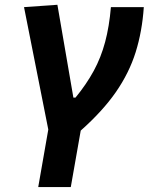

<svg xmlns="http://www.w3.org/2000/svg" viewBox="-20 -547 626 792"><path d="M137.7 224.6 179.2 -12.7 79.1 -517.6 216.8 -527.3 282.7 -144.5H291.5Q336.4 -199.2 366.5 -254.4Q396.5 -309.6 413.6 -373.5Q430.7 -437.5 437.5 -517.6H573.2Q566.4 -417.5 539.6 -331.8Q512.7 -246.1 458 -167.2Q403.3 -88.4 313 -8.3L272 224.6Z"/></svg>

Font: Cascadia Code PL
Style: Bold Italic
Weight: 700
Italic angle: -10°
Monospace: yes
Designer: Aaron Bell
Foundry: Saja Typeworks
Version: Version 2404.023; ttfautohint (v1.8.4)